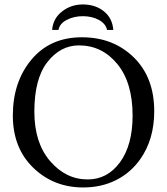

<svg xmlns="http://www.w3.org/2000/svg" viewBox="-20 -824 742 854"><path d="M211.9 -690.9Q215.8 -741.7 255.9 -772.9Q295.9 -804.2 348.1 -804.2Q404.3 -804.2 442.1 -773.7Q480 -743.2 483.9 -690.9H456.1Q450.2 -718.8 419.7 -735.4Q389.2 -752 348.1 -752Q309.1 -752 277.1 -735.6Q245.1 -719.2 240.2 -690.9ZM331.1 -622.1Q249 -622.1 190.9 -548.1Q132.8 -474.1 132.8 -327.1Q132.8 -189 202.9 -107.4Q272.9 -25.9 370.1 -25.9Q458 -25.9 513.9 -102.5Q569.8 -179.2 569.8 -310.1Q569.8 -456.1 502 -539.1Q434.1 -622.1 331.1 -622.1ZM666 -329.1Q666 -204.1 604 -116.2Q562 -56.2 496.8 -23.2Q431.6 9.8 350.1 9.8Q218.3 9.8 127.7 -78.1Q37.1 -166 37.1 -310.1Q37.1 -460 120.1 -559.1Q203.1 -658.2 344.2 -658.2Q483.4 -658.2 574.7 -569.1Q666 -480 666 -329.1Z"/></svg>

Font: Linux Libertine
Style: Regular
Weight: 400
Designer: Philipp H. Poll
Foundry: Philipp H. Poll
Version: Version 5.3.0 ; ttfautohint (v0.9)